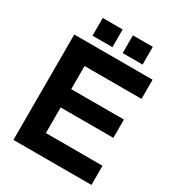

<svg xmlns="http://www.w3.org/2000/svg" viewBox="-208 -1013 1039 1136"><g transform="rotate(30 311.5 -444.5)"><path d="M60 0H593V-131H206V-306H566V-431H206V-589H595V-720H60ZM157 -768H293V-889H157ZM363 -768H499V-889H363Z"/></g></svg>

Font: Aspekta 650
Style: Regular
Weight: 650
Designer: Ivo Dolenc
Version: Version 2.000